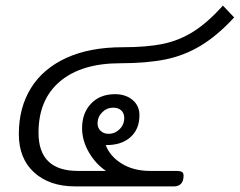

<svg xmlns="http://www.w3.org/2000/svg" viewBox="-20 -663 853 683"><path d="M47 -186Q47 -280 90 -349.5Q133 -419 216 -457Q299 -495 417 -495Q502 -495 560 -507Q618 -519 668.5 -551Q719 -583 773 -643L813 -601Q753 -536 694 -500.5Q635 -465 568 -451.5Q501 -438 408 -438Q270 -438 193.5 -373.5Q117 -309 117 -191Q117 -55 257 -55H357Q320 -80 296 -121.5Q272 -163 272 -207Q272 -261 304 -294.5Q336 -328 389 -328Q427 -328 451.5 -307.5Q476 -287 476 -253Q476 -203 443.5 -174.5Q411 -146 356 -147Q371 -107 413 -81Q455 -55 514 -55H609Q621 -55 627 -51.5Q633 -48 633 -38Q633 -19 624 -9.5Q615 0 600 0H247Q156 0 101.5 -49.5Q47 -99 47 -186ZM422 -243Q422 -260 411.5 -270Q401 -280 383 -280Q360 -280 343.5 -263.5Q327 -247 327 -224Q327 -208 338 -197.5Q349 -187 366 -187Q389 -187 405.5 -203.5Q422 -220 422 -243Z"/></svg>

Font: Niramit Light
Style: Italic
Weight: 300
Italic angle: -10°
Designer: Katatrad Aksorn Co.,Ltd.
Foundry: Cadson Demak Co.,Ltd.
Version: Version 1.000; ttfautohint (v1.6)